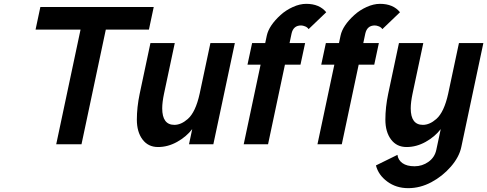

<svg xmlns="http://www.w3.org/2000/svg" viewBox="-20 -747 2522 994"><path d="M189 -710.9H775.9L751 -593.8H527.8L401.9 0H271L397 -593.8H164.1Z M1084.5 0H958.5L975.1 -78.6Q944.8 -39.1 897 -12.5Q849.1 14.2 798.1 14.2Q747.1 14.2 717.8 -24.9Q688.5 -64 688.5 -127.7Q688.5 -191.4 703.1 -261.2L758.8 -523.9H884.8L829.1 -261.7Q819.8 -217.3 819.8 -186Q819.8 -100.6 882.8 -100.6Q917.5 -100.6 952.1 -130.9Q992.7 -166.5 1013.7 -262.2L1069.3 -523.9H1195.8Z M1455.1 -412.1 1367.7 0H1241.7L1329.1 -412.1H1261.2L1285.2 -523.9H1353L1361.3 -563Q1372.6 -614.7 1432.6 -669.4Q1460 -694.3 1496.1 -710.7Q1532.2 -727.1 1565.4 -727.1Q1633.8 -727.1 1668.9 -683.6L1577.6 -596.2Q1571.8 -605.5 1559.8 -610.4Q1547.9 -615.2 1538.6 -615.2Q1498.5 -615.2 1489.3 -572.8L1479 -523.9H1559.6L1535.6 -412.1Z M1836.9 -412.1 1749.5 0H1623.5L1710.9 -412.1H1643.1L1667 -523.9H1734.9L1743.2 -563Q1754.4 -614.7 1814.5 -669.4Q1841.8 -694.3 1877.9 -710.7Q1914.1 -727.1 1947.3 -727.1Q2015.6 -727.1 2050.8 -683.6L1959.5 -596.2Q1953.6 -605.5 1941.7 -610.4Q1929.7 -615.2 1920.4 -615.2Q1880.4 -615.2 1871.1 -572.8L1860.8 -523.9H1941.4L1917.5 -412.1Z M2368.2 14.2Q2357.4 65.9 2314.2 115.7Q2271 165.5 2213.1 196.3Q2155.3 227.1 2093.3 227.1Q2031.2 227.1 1985.1 193.1Q1939 159.2 1926.3 109.4L2037.6 54.7Q2041 81.5 2063.7 97.7Q2086.4 113.8 2126.2 113.8Q2166 113.8 2198.2 90.8Q2230.5 67.9 2238.8 28.8L2261.7 -78.6Q2231.4 -39.1 2183.6 -12.5Q2135.7 14.2 2084.7 14.2Q2033.7 14.2 2004.4 -24.9Q1975.1 -64 1975.1 -127.7Q1975.1 -191.4 1989.7 -261.2L2045.4 -523.9H2171.4L2115.7 -261.7Q2106.4 -217.3 2106.4 -186Q2106.4 -100.6 2169.4 -100.6Q2204.1 -100.6 2238.8 -130.9Q2279.3 -166.5 2300.3 -262.2L2356 -523.9H2482.4Z"/></svg>

Font: Tuffy
Style: BoldItalic
Weight: 700
Italic angle: -12°
Designer: Thatcher Ulrich, Karoly Barta, Michael Everson
Version: Version 001.271